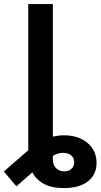

<svg xmlns="http://www.w3.org/2000/svg" viewBox="-86 -748 509 972"><path d="M237.3 204.1Q173.3 204.1 133.8 181.6Q94.2 159.2 75.7 120.6Q57.1 82 57.1 34.2V-109.9H181.6V59.1Q181.6 88.9 198.7 104.2Q215.8 119.6 239.7 119.6Q261.7 119.6 275.6 106.7Q289.6 93.8 289.6 73.2Q289.6 54.2 277.1 41.3Q264.6 28.3 241.7 26.4Q226.1 24.4 210.4 28.6Q194.8 32.7 177.7 43Q160.6 53.2 139.2 70.3L-2.9 195.3L-66.4 120.1L64.5 6.3Q99.6 -24.9 145 -43.9Q190.4 -63 237.3 -63Q311.5 -63 357.2 -24.2Q402.8 14.6 402.8 76.7Q402.8 135.7 359.4 169.9Q315.9 204.1 237.3 204.1ZM181.6 -727.5V0H57.1V-727.5Z"/></svg>

Font: Inter 28pt SemiBold
Style: Regular
Weight: 600
Designer: Rasmus Andersson
Foundry: rsms
Version: Version 4.001;git-66647c0bb